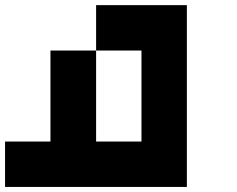

<svg xmlns="http://www.w3.org/2000/svg" viewBox="-20 -740 940 760"><path d="M719.7 -179.7Q719.7 -120.1 719.7 0Q480.5 0 0 0Q0 -59.6 0 -179.7Q59.6 -179.7 179.7 -179.7Q179.7 -299.8 179.7 -540Q240.2 -540 360.4 -540Q360.4 -419.9 360.4 -179.7Q419.9 -179.7 540 -179.7Q540 -299.8 540 -540Q480.5 -540 360.4 -540Q360.4 -599.6 360.4 -719.7Q480.5 -719.7 719.7 -719.7Q719.7 -660.2 719.7 -540Q719.7 -419.9 719.7 -179.7Z"/></svg>

Font: Pixelfont
Style: 5 px
Weight: 400
Designer: Eugene Lysy
Version: Version 1.0.2 (beta)